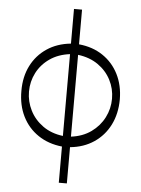

<svg xmlns="http://www.w3.org/2000/svg" viewBox="-62 -787 760 1038"><g transform="rotate(5 318.5 -267.5)"><path d="M296.9 204.5V8.2Q222.7 0.4 167.4 -36.8Q112.2 -73.9 82 -134.4Q51.8 -195 52.2 -272.7Q51.8 -349.4 82 -409.3Q112.2 -469.1 167.3 -506Q222.3 -543 296.9 -550.4V-738.6H340.6V-550.4Q414.8 -543.3 470 -506.4Q525.2 -469.5 555.6 -409.4Q585.9 -349.4 586.3 -272.7Q585.9 -194.6 555.4 -134.1Q524.9 -73.5 469.6 -36.4Q414.4 0.7 340.6 7.8V204.5ZM296.9 -49.4V-493.3Q233.3 -485.4 187.7 -453.7Q142 -421.9 117.7 -374.5Q93.4 -327.1 93.4 -272.7Q93.4 -218.8 117.7 -170.6Q142 -122.5 187.7 -89.8Q233.3 -57.2 296.9 -49.4ZM340.6 -493.3V-49.4Q403.8 -57.2 449.4 -89.8Q495 -122.5 519.5 -170.6Q544 -218.8 544 -272.7Q544 -327.1 519.5 -374.5Q495 -421.9 449.4 -453.7Q403.8 -485.4 340.6 -493.3Z"/></g></svg>

Font: Inter UI Extra Light
Style: Regular
Weight: 200
Designer: Rasmus Andersson
Foundry: rsms
Version: 3.2;8d6f07862